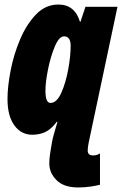

<svg xmlns="http://www.w3.org/2000/svg" viewBox="-20 -583 537 845"><path d="M324 242Q353 242 379.5 238Q406 234 420 230V92Q407 101 390 101Q366 101 366 80Q366 66 370 46L497 -553H356L334 -487H332Q309 -563 237 -563Q180 -563 138 -519Q96 -475 68 -408.5Q40 -342 26.5 -271.5Q13 -201 13 -147Q13 -73 43 -31.5Q73 10 122 10Q154 10 179.5 -2Q205 -14 230 -47H233Q225 -20 218 4.5Q211 29 209 42L205 65Q202 80 199.5 100Q197 120 197 137Q197 178 229 210Q261 242 324 242ZM202 -130Q180 -130 180 -183Q180 -222 191.5 -278.5Q203 -335 221.5 -379Q240 -423 262 -423Q291 -423 291 -381Q291 -338 280.5 -279Q270 -220 250 -175Q230 -130 202 -130Z"/></svg>

Font: Noto Sans Display Condensed Black
Style: Italic
Weight: 900
Width: 3
Italic angle: -192°
Designer: Monotype Design Team
Foundry: Monotype Imaging Inc.
Version: Version 1.900